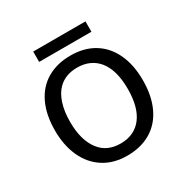

<svg xmlns="http://www.w3.org/2000/svg" viewBox="-153 -784 903 926"><g transform="rotate(-30 298.5 -321.0)"><path d="M53.7 -269Q53.7 -356 83 -418.2Q112.3 -480.5 167.7 -513.2Q223.1 -545.9 299.3 -545.9Q374.5 -545.9 429.2 -512.5Q483.9 -479 513.2 -416.5Q542.5 -354 542.5 -269Q542.5 -182.1 513.2 -119.4Q483.9 -56.6 428.5 -23.4Q373 9.8 296.4 9.8Q220.7 9.8 166 -25.4Q111.3 -60.5 82.5 -123.8Q53.7 -187 53.7 -269ZM417.5 -112.8Q458.5 -167 458.5 -269Q458.5 -373.5 414.1 -428.2Q393.6 -453.1 364.3 -466.3Q335 -479.5 297.4 -479.5Q232.9 -479.5 192.9 -440.9Q166 -414.6 151.9 -370.8Q137.7 -327.1 137.7 -269Q137.7 -217.8 148.9 -177.7Q160.2 -137.7 181.6 -110.4Q221.7 -57.1 298.3 -57.1Q336.9 -57.1 366.9 -71.3Q397 -85.4 417.5 -112.8ZM153.3 -652.3H444.3V-594.7H153.3Z"/></g></svg>

Font: Viking Open Sans
Style: Regular
Weight: 400
Foundry: Ascender Corporation
Version: Version 2.001